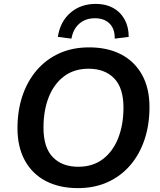

<svg xmlns="http://www.w3.org/2000/svg" viewBox="-20 -959 825 989"><path d="M381 10Q287 10 217 -26Q147 -62 108.5 -131.5Q70 -201 70 -299Q70 -389 95.5 -465Q121 -541 169 -597Q217 -653 285 -684Q353 -715 439 -715Q534 -715 603.5 -679Q673 -643 711.5 -574Q750 -505 750 -407Q750 -316 724.5 -240Q699 -164 651 -108Q603 -52 535 -21Q467 10 381 10ZM383 -100Q458 -100 510 -139.5Q562 -179 589 -248Q616 -317 616 -405Q616 -506 568 -555.5Q520 -605 436 -605Q362 -605 310 -566Q258 -527 231 -458.5Q204 -390 204 -301Q204 -199 252 -149.5Q300 -100 383 -100ZM348 -760 278 -769Q290 -848 343 -893.5Q396 -939 474 -939Q525 -939 563 -918Q601 -897 622 -858.5Q643 -820 643 -769L571 -760Q572 -810 544.5 -837.5Q517 -865 469 -865Q421 -865 389 -837.5Q357 -810 348 -760Z"/></svg>

Font: Nunito Sans 12pt ExtraLight 12pt
Style: Bold Italic
Weight: 700
Italic angle: -9°
Version: Version 3.101;gftools[0.9.27]